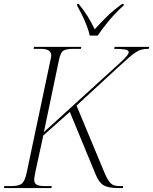

<svg xmlns="http://www.w3.org/2000/svg" viewBox="-31 -951 775 971"><path d="M-11 0 -9 -10H28Q64 -10 79.5 -22.5Q95 -35 104 -78L225 -651Q226 -656 227 -661.5Q228 -667 228 -671Q228 -704 175 -704H139L141 -714H380L378 -704H342Q305 -704 290 -695Q275 -686 267 -647L191 -283L579 -636Q620 -673 620 -687Q620 -697 602 -700.5Q584 -704 546 -704L549 -714H724L721 -704Q702 -704 688 -701Q674 -698 658.5 -688.5Q643 -679 620 -659Q597 -639 559 -604L356 -417L498 -76Q513 -41 527.5 -25.5Q542 -10 571 -10H592L590 0H565Q517 0 493 -14Q469 -28 453 -68L322 -385L188 -266L148 -82Q146 -70 144 -60Q142 -50 142 -42Q142 -24 154.5 -17Q167 -10 194 -10H231L229 0ZM423 -771Q418 -794 407.5 -821.5Q397 -849 383.5 -876Q370 -903 359 -923V-931H367Q394 -898 412.5 -868Q431 -838 448 -803Q475 -833 508.5 -866Q542 -899 586 -931H595L594 -923Q554 -887 520.5 -847Q487 -807 463 -771Z"/></svg>

Font: Noto Serif Display ExtraLight
Style: Italic
Weight: 200
Italic angle: -12°
Designer: Monotype Design Team
Foundry: Monotype Imaging Inc.
Version: Version 2.009